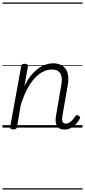

<svg xmlns="http://www.w3.org/2000/svg" viewBox="-20 -1030 686 1550"><path d="M501 16Q478 16 462.5 8Q447 0 438.5 -16Q430 -32 429 -54.5Q428 -77 434 -106L474 -340Q482 -382 476.5 -410.5Q471 -439 452 -454Q433 -469 397 -469Q367 -469 333.5 -454Q300 -439 266.5 -405.5Q233 -372 203 -317.5Q173 -263 148 -184L117 -4Q115 6 108.5 10.5Q102 15 87 15Q75 15 67.5 10Q60 5 62 -5L151 -495Q153 -506 159 -510.5Q165 -515 179 -515Q194 -515 200.5 -509.5Q207 -504 205 -493L177 -334Q202 -386 231 -421.5Q260 -457 291 -478.5Q322 -500 351.5 -509.5Q381 -519 408 -519Q452 -519 482.5 -500Q513 -481 525.5 -441Q538 -401 526 -337L485 -102Q481 -79 481.5 -63.5Q482 -48 489.5 -40Q497 -32 510 -32Q525 -32 538.5 -40Q552 -48 565 -61.5Q578 -75 588 -92Q593 -99 599.5 -100.5Q606 -102 615 -96Q625 -90 626.5 -83.5Q628 -77 623 -70Q612 -48 593.5 -28.5Q575 -9 551.5 3.5Q528 16 501 16ZM0 490H646V500H0ZM0 -20H646V0H0ZM0 -505H646V-500H0ZM0 -1010H646V-1000H0Z"/></svg>

Font: Playwrite ZA Guides
Style: Regular
Weight: 400
Designer: Veronika Burian, José Scaglione
Foundry: TypeTogether
Version: Version 1.003